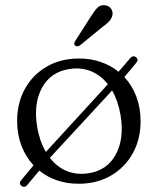

<svg xmlns="http://www.w3.org/2000/svg" viewBox="-20 -702 613 745"><path d="M63.5 19.5Q51.5 10 62.5 -3L110 -60.5Q80 -93 63.2 -136.8Q46.5 -180.5 46.5 -233Q46.5 -303 77 -357.8Q107.5 -412.5 161.8 -443.8Q216 -475 287 -475Q332 -475 371 -461.5Q410 -448 440 -423.5L484.5 -475.5Q495.5 -489 507.5 -480Q519.5 -471 508.5 -458L462.5 -403Q492.5 -371 509 -327.2Q525.5 -283.5 525.5 -232Q525.5 -161.5 495 -106.8Q464.5 -52 410.2 -20.5Q356 11 285 11Q240 11 201.2 -2.2Q162.5 -15.5 132.5 -40L86 15.5Q75.5 28 63.5 19.5ZM124.5 -208Q134 -153 158 -112.5L398.5 -375Q371 -410.5 332.2 -426Q293.5 -441.5 248.5 -434Q176.5 -423 142.8 -361.2Q109 -299.5 124.5 -208ZM325 -30Q396 -41 429.5 -103Q463 -165 447.5 -256.5Q438 -311 415 -351L173.5 -89.5Q232.5 -15.5 325 -30ZM331 -635.5Q345 -658.5 357.5 -671.5Q370 -684.5 388 -681.5Q403 -679.5 410.8 -668.5Q418.5 -657.5 416.5 -644.5Q414 -630.5 403.5 -619.2Q393 -608 376.5 -596.5L289.5 -525.5Q278.5 -519 271.5 -525.5Q267 -529 268.2 -534Q269.5 -539 272.5 -544Z"/></svg>

Font: Fraunces 9pt Soft Light
Style: Regular
Weight: 300
Version: Version 1.000;[0bf87f6ff]